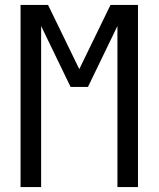

<svg xmlns="http://www.w3.org/2000/svg" viewBox="-20 -755 640 775"><path d="M63 0V-735H174L300 -476L426 -735H537V0H454V-650L335 -404H265L146 -650V0Z"/></svg>

Font: Bmono
Style: Regular
Weight: 400
Monospace: yes
Designer: Belleve Invis
Foundry: Belleve Invis
Version: Version 11.2.2; ttfautohint (v1.8.2)